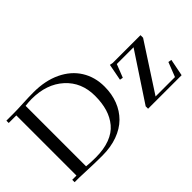

<svg xmlns="http://www.w3.org/2000/svg" viewBox="-94 -1085 1469 1469"><g transform="rotate(-45 640.5 -351.0)"><path d="M22 -676.8V-702.1H104Q140.6 -702.1 205.8 -705.6Q271 -709 323.2 -709Q448.7 -709 543.2 -664.1Q637.7 -619.1 687.7 -539.1Q737.8 -459 737.8 -355Q737.8 -275.4 712.2 -209Q686.5 -142.6 638.2 -94.5Q589.8 -46.4 516.6 -19.8Q443.4 6.8 352.1 6.8Q274.4 6.8 195.3 3.4Q116.2 0 104 0H58.1V-25.9H104V-676.8ZM206.1 -23.9Q250 -19 306.2 -19Q394.5 -19 459.2 -43.5Q523.9 -67.9 562 -113.8Q600.1 -159.7 618.2 -219.7Q636.2 -279.8 636.2 -356.9Q636.2 -502.9 536.9 -593Q437.5 -683.1 274.9 -683.1Q246.1 -683.1 206.1 -678.2ZM853 0V-25.9L1106.9 -411.1H925.8L883.8 -304.2L857.9 -309.1L883.8 -443.8L910.2 -439H1210V-411.1L960 -25.9H1169.9L1215.8 -143.1L1243.2 -138.2L1215.8 0Z"/></g></svg>

Font: Dehuti
Style: Bold
Weight: 700
Version: Version 1.2